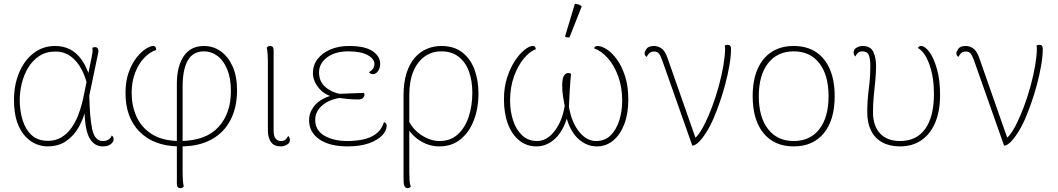

<svg xmlns="http://www.w3.org/2000/svg" viewBox="-20 -752 5522 1002"><path d="M227 12Q199 12 169 0Q139 -12 112.5 -40Q86 -68 69.5 -114.5Q53 -161 53 -231Q53 -308 79.5 -372Q106 -436 154.5 -474Q203 -512 268 -512Q309 -512 342.5 -496Q376 -480 402.5 -445Q429 -410 448 -352L434 -316Q413 -394 371 -438.5Q329 -483 270 -483Q220 -483 184.5 -459.5Q149 -436 126.5 -398Q104 -360 93.5 -316Q83 -272 83 -231Q83 -174 98 -125Q113 -76 145.5 -46.5Q178 -17 230 -17Q271 -17 301 -35.5Q331 -54 352 -83.5Q373 -113 386.5 -147Q400 -181 408 -213Q416 -245 420 -267L459 -457Q462 -473 463 -481.5Q464 -490 462 -502Q464 -504 467.5 -505Q471 -506 475 -506Q485 -506 489 -500.5Q493 -495 493.5 -488Q494 -481 492 -474L446 -253Q448 -141 461 -78.5Q474 -16 517 -16Q533 -16 545.5 -23Q558 -30 563 -45Q573 -39 573 -25Q573 -12 558.5 0Q544 12 517 12Q470 12 445.5 -34.5Q421 -81 421 -193L428 -185Q417 -136 392 -90.5Q367 -45 326.5 -16.5Q286 12 227 12Z M921 230Q915 230 911 227.5Q907 225 905 220Q903 215 903 208V-315Q903 -406 939 -459Q975 -512 1045 -512Q1092 -512 1131 -485Q1170 -458 1193.5 -406.5Q1217 -355 1217 -281Q1217 -191 1182.5 -125Q1148 -59 1082.5 -23.5Q1017 12 924 12V-16Q1054 -18 1119.5 -88.5Q1185 -159 1185 -277Q1185 -343 1166 -389.5Q1147 -436 1115 -460Q1083 -484 1045 -484Q987 -484 960 -436.5Q933 -389 933 -300V135Q933 165 934.5 187.5Q936 210 939 222Q936 225 932 227.5Q928 230 921 230ZM912 12Q783 10 709 -64Q635 -138 635 -266Q635 -329 652 -375.5Q669 -422 693.5 -452.5Q718 -483 741.5 -497.5Q765 -512 779 -512Q788 -512 791.5 -506.5Q795 -501 795 -491Q764 -482 734.5 -452Q705 -422 686 -374.5Q667 -327 667 -266Q667 -202 691.5 -145.5Q716 -89 770 -53.5Q824 -18 912 -16Z M1445 12Q1410 12 1394 -11Q1378 -34 1378 -71V-417Q1378 -447 1376.5 -469.5Q1375 -492 1372 -504Q1375 -507 1379 -509.5Q1383 -512 1390 -512Q1399 -512 1403.5 -506.5Q1408 -501 1408 -490V-69Q1408 -41 1418.5 -28.5Q1429 -16 1446 -16Q1461 -16 1469.5 -23Q1478 -30 1484 -43Q1489 -37 1491 -32Q1493 -27 1493 -22Q1493 -6 1477.5 3Q1462 12 1445 12Z M1794 12Q1700 12 1646.5 -25Q1593 -62 1593 -125Q1593 -168 1624.5 -204Q1656 -240 1720 -256L1732 -244Q1679 -252 1646 -290Q1613 -328 1613 -371Q1613 -412 1637 -443.5Q1661 -475 1703.5 -493.5Q1746 -512 1802 -512Q1885 -512 1924.5 -485Q1964 -458 1964 -419Q1964 -396 1952.5 -380.5Q1941 -365 1926 -365Q1921 -365 1915.5 -367.5Q1910 -370 1905 -375Q1923 -386 1928.5 -396Q1934 -406 1934 -419Q1934 -445 1898.5 -464.5Q1863 -484 1798 -484Q1729 -484 1687 -452.5Q1645 -421 1645 -374Q1645 -324 1681.5 -295Q1718 -266 1767 -260L1769 -243Q1702 -236 1663.5 -203.5Q1625 -171 1625 -127Q1625 -71 1673.5 -43.5Q1722 -16 1792 -16Q1833 -16 1872 -23.5Q1911 -31 1941 -52.5Q1971 -74 1984 -115Q1992 -112 1995 -107Q1998 -102 1998 -97Q1998 -70 1974 -45Q1950 -20 1904.5 -4Q1859 12 1794 12ZM1849 -233Q1816 -233 1791 -236Q1766 -239 1748 -241V-262Q1785 -264 1816.5 -265Q1848 -266 1879 -267Q1882 -263 1882 -257Q1882 -249 1874.5 -241Q1867 -233 1849 -233Z M2108 230Q2101 230 2096.5 226.5Q2092 223 2089.5 216Q2087 209 2086.5 199Q2086 189 2086 176V-254Q2086 -321 2101.5 -370Q2117 -419 2144.5 -450.5Q2172 -482 2207.5 -497Q2243 -512 2283 -512Q2351 -512 2394 -477.5Q2437 -443 2457 -387Q2477 -331 2477 -265Q2477 -187 2453 -124.5Q2429 -62 2383.5 -25Q2338 12 2273 12Q2215 12 2165.5 -22Q2116 -56 2090 -115L2105 -137Q2131 -78 2179 -47Q2227 -16 2273 -16Q2331 -16 2369 -50.5Q2407 -85 2426 -142.5Q2445 -200 2445 -268Q2445 -330 2427.5 -378.5Q2410 -427 2374 -455.5Q2338 -484 2283 -484Q2234 -484 2196 -457Q2158 -430 2137 -379Q2116 -328 2116 -255V149Q2116 170 2117.5 190.5Q2119 211 2124 221Q2123 223 2118.5 226.5Q2114 230 2108 230Z M3098 -512Q3120 -512 3147.5 -494Q3175 -476 3200.5 -440.5Q3226 -405 3242.5 -353Q3259 -301 3259 -232Q3259 -159 3238 -104Q3217 -49 3180 -18.5Q3143 12 3095 12Q3041 12 2997.5 -28Q2954 -68 2935 -144H2941Q2920 -68 2876.5 -28Q2833 12 2780 12Q2729 12 2690.5 -18.5Q2652 -49 2631 -104.5Q2610 -160 2610 -234Q2610 -296 2626.5 -347Q2643 -398 2667.5 -435Q2692 -472 2717.5 -492Q2743 -512 2760 -512Q2770 -512 2773 -506.5Q2776 -501 2776 -495Q2745 -484 2714 -447Q2683 -410 2662.5 -353.5Q2642 -297 2642 -227Q2642 -172 2657.5 -124Q2673 -76 2704.5 -46Q2736 -16 2784 -16Q2817 -16 2846 -39Q2875 -62 2896.5 -103Q2918 -144 2927 -199Q2923 -219 2918.5 -247Q2914 -275 2914 -306Q2914 -342 2923 -356.5Q2932 -371 2945 -371Q2948 -371 2952.5 -370Q2957 -369 2960 -367Q2956 -327 2953.5 -284Q2951 -241 2949 -194Q2964 -111 3003 -63.5Q3042 -16 3091 -16Q3137 -16 3167 -46Q3197 -76 3212 -124Q3227 -172 3227 -227Q3227 -297 3206.5 -353.5Q3186 -410 3152.5 -448Q3119 -486 3080 -500Q3085 -512 3098 -512ZM2952 -557Q2948 -556 2939.5 -557Q2931 -558 2929 -562L2980 -732Q2991 -731 2999.5 -728.5Q3008 -726 3016 -719Z M3593 8 3436 -437Q3427 -462 3418.5 -472.5Q3410 -483 3394 -483Q3377 -483 3368 -474Q3359 -465 3355 -455Q3351 -457 3347.5 -462Q3344 -467 3344 -474Q3344 -482 3354 -497Q3364 -512 3394 -512Q3414 -512 3432.5 -499Q3451 -486 3463 -451L3613 -23L3592 -26Q3606 -26 3624 -49.5Q3642 -73 3660.5 -111Q3679 -149 3696 -194Q3716 -247 3731.5 -304Q3747 -361 3755.5 -412Q3764 -463 3764 -497Q3764 -502 3763.5 -507.5Q3763 -513 3762 -514Q3764 -515 3767.5 -516.5Q3771 -518 3776 -518Q3789 -518 3792 -511Q3795 -504 3795 -499Q3795 -459 3786.5 -410Q3778 -361 3764.5 -310.5Q3751 -260 3734.5 -213.5Q3718 -167 3703 -132Q3684 -89 3663.5 -57.5Q3643 -26 3625 -9Q3607 8 3593 8Z M4122 12Q4021 12 3964.5 -57Q3908 -126 3908 -250Q3908 -333 3933.5 -391.5Q3959 -450 4007 -481Q4055 -512 4122 -512Q4190 -512 4237.5 -481Q4285 -450 4310.5 -391.5Q4336 -333 4336 -250Q4336 -126 4279.5 -57Q4223 12 4122 12ZM4122 -16Q4208 -16 4256 -78Q4304 -140 4304 -250Q4304 -360 4256 -422Q4208 -484 4122 -484Q4037 -484 3988.5 -422Q3940 -360 3940 -250Q3940 -140 3988.5 -78Q4037 -16 4122 -16Z M4677 12Q4623 12 4584.5 -9Q4546 -30 4526 -70Q4506 -110 4506 -166Q4506 -228 4514 -288Q4522 -348 4522 -410Q4522 -445 4514 -464.5Q4506 -484 4480 -484Q4465 -484 4456.5 -475.5Q4448 -467 4444 -457Q4435 -466 4435 -478Q4435 -495 4450.5 -503.5Q4466 -512 4482 -512Q4523 -512 4537.5 -481.5Q4552 -451 4552 -408Q4552 -370 4548 -331.5Q4544 -293 4540 -252Q4536 -211 4536 -166Q4536 -95 4573 -55.5Q4610 -16 4677 -16Q4763 -16 4808.5 -79.5Q4854 -143 4854 -262Q4854 -349 4830.5 -415Q4807 -481 4771 -501Q4773 -512 4787 -512Q4807 -512 4830 -481Q4853 -450 4869.5 -392.5Q4886 -335 4886 -256Q4886 -173 4861 -113Q4836 -53 4789 -20.5Q4742 12 4677 12Z M5220 8 5063 -437Q5054 -462 5045.5 -472.5Q5037 -483 5021 -483Q5004 -483 4995 -474Q4986 -465 4982 -455Q4978 -457 4974.5 -462Q4971 -467 4971 -474Q4971 -482 4981 -497Q4991 -512 5021 -512Q5041 -512 5059.5 -499Q5078 -486 5090 -451L5240 -23L5219 -26Q5233 -26 5251 -49.5Q5269 -73 5287.5 -111Q5306 -149 5323 -194Q5343 -247 5358.5 -304Q5374 -361 5382.5 -412Q5391 -463 5391 -497Q5391 -502 5390.5 -507.5Q5390 -513 5389 -514Q5391 -515 5394.5 -516.5Q5398 -518 5403 -518Q5416 -518 5419 -511Q5422 -504 5422 -499Q5422 -459 5413.5 -410Q5405 -361 5391.5 -310.5Q5378 -260 5361.5 -213.5Q5345 -167 5330 -132Q5311 -89 5290.5 -57.5Q5270 -26 5252 -9Q5234 8 5220 8Z"/></svg>

Font: Arima Thin Thin
Style: Regular
Weight: 250
Version: Version 1.100